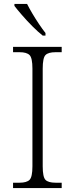

<svg xmlns="http://www.w3.org/2000/svg" viewBox="-20 -951 379 971"><path d="M46 0V-27H79Q115 -27 129.5 -41.5Q144 -56 144 -110V-604Q144 -658 129.5 -672.5Q115 -687 79 -687H46V-714H292V-687H261Q224 -687 210 -672.5Q196 -658 196 -604V-110Q196 -56 210 -41.5Q224 -27 261 -27H292V0ZM196 -771Q173 -789 144.5 -817.5Q116 -846 91 -875Q66 -904 53 -921V-931H117Q128 -909 144 -882Q160 -855 177.5 -829Q195 -803 210 -784V-771Z"/></svg>

Font: Noto Serif Tibetan ExtraLight
Style: Regular
Weight: 200
Designer: Monotype Design Team
Foundry: Monotype Imaging Inc.
Version: Version 2.103; ttfautohint (v1.8.4.7-5d5b)